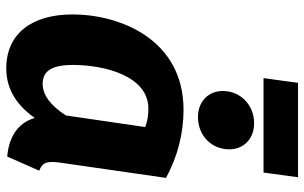

<svg xmlns="http://www.w3.org/2000/svg" viewBox="-199 -754 970 612"><g transform="rotate(90 286.0 -448.0)"><path d="M530 -803 545 -913H244L229 -803ZM353 -594C411 -594 456 -636 456 -694C456 -739 423 -773 373 -773C315 -773 270 -730 270 -673C270 -628 303 -594 353 -594ZM330 -548C106 -548 26 -346 26 -194C26 -66 86 17 198 17C269 17 319 -21 356 -74C372 -17 421 9 479 14L524 -88C495 -99 494 -117 498 -152L547 -492C478 -530 403 -548 330 -548ZM326 -436C349 -436 365 -433 385 -426L348 -173C318 -127 285 -99 247 -99C212 -99 187 -120 187 -195C187 -298 223 -436 326 -436Z"/></g></svg>

Font: Fira Sans
Style: Bold Italic
Weight: 700
Italic angle: -8°
Designer: bBox Type GmbH & Carrois Corporate GbR & Edenspiekermann AG
Foundry: bBox Type GmbH & Carrois Corporate GbR & Edenspiekermann AG
Version: Version 4.301;PS 004.301;hotconv 1.0.88;makeotf.lib2.5.64775